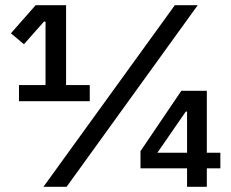

<svg xmlns="http://www.w3.org/2000/svg" viewBox="-20 -718 887 738"><path d="M53 -329V-391H155V-635H149L72 -548L22 -590L117 -698H234V-391H325V-329ZM147 0 652 -698H740L236 0ZM699 0V-71H520V-137L677 -369H775V-131H827V-71H775V0ZM699 -289H694L585 -131H699Z"/></svg>

Font: IBM Plex Sans Thai Medium
Style: Regular
Weight: 500
Designer: Mike Abbink, Paul van der Laan, Pieter van Rosmalen, Ben Mitchell, Mark Frömberg
Foundry: Bold Monday
Version: Version 1.1